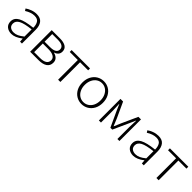

<svg xmlns="http://www.w3.org/2000/svg" viewBox="369 -1921 3314 3314"><g transform="rotate(45 2026.5 -264.0)"><path d="M72 -132Q72 -218 156.5 -264.5Q241 -311 428 -331Q429 -397 401.5 -445.5Q374 -494 298 -494Q214 -494 122 -435L98 -472Q136 -500 191 -520.5Q246 -541 305 -541Q398 -541 440 -485Q482 -429 482 -335V0H436L431 -69H428Q323 13 233 13Q163 13 117.5 -24.5Q72 -62 72 -132ZM428 -116V-291Q265 -273 196 -236Q127 -199 127 -135Q127 -83 159.5 -58Q192 -33 243 -33Q288 -33 331 -53Q374 -73 428 -116Z M682 -527H884Q975 -527 1025.5 -495Q1076 -463 1076 -397Q1076 -351 1050.5 -322.5Q1025 -294 984 -282V-279Q1035 -267 1067.5 -235.5Q1100 -204 1100 -150Q1100 -75 1044 -37.5Q988 0 889 0H682ZM1020 -392Q1020 -485 872 -485H736V-299H862Q945 -299 982.5 -323Q1020 -347 1020 -392ZM1044 -153Q1044 -202 999 -228.5Q954 -255 870 -255H736V-44H877Q960 -44 1002 -71.5Q1044 -99 1044 -153Z M1365 -481H1168V-527H1617V-481H1420V0H1365Z M1695 -263Q1695 -348 1729 -411Q1763 -474 1820 -507.5Q1877 -541 1944 -541Q2012 -541 2069 -507.5Q2126 -474 2160 -411Q2194 -348 2194 -263Q2194 -179 2160 -116.5Q2126 -54 2069 -20.5Q2012 13 1944 13Q1877 13 1820 -20.5Q1763 -54 1729 -116.5Q1695 -179 1695 -263ZM2136 -263Q2136 -330 2111 -382.5Q2086 -435 2042.5 -464.5Q1999 -494 1944 -494Q1890 -494 1846.5 -464.5Q1803 -435 1778 -382.5Q1753 -330 1753 -263Q1753 -196 1778 -144Q1803 -92 1846.5 -63Q1890 -34 1944 -34Q1999 -34 2043 -63Q2087 -92 2111.5 -144Q2136 -196 2136 -263Z M2360 -527H2424L2554 -245Q2582 -182 2609 -111H2613Q2655 -206 2670 -245L2798 -527H2861V0H2812V-291Q2812 -343 2818 -449H2813L2763 -335L2635 -52H2589L2458 -335Q2425 -408 2409 -449H2405Q2411 -343 2411 -291V0H2360Z M3045 -132Q3045 -218 3129.5 -264.5Q3214 -311 3401 -331Q3402 -397 3374.5 -445.5Q3347 -494 3271 -494Q3187 -494 3095 -435L3071 -472Q3109 -500 3164 -520.5Q3219 -541 3278 -541Q3371 -541 3413 -485Q3455 -429 3455 -335V0H3409L3404 -69H3401Q3296 13 3206 13Q3136 13 3090.5 -24.5Q3045 -62 3045 -132ZM3401 -116V-291Q3238 -273 3169 -236Q3100 -199 3100 -135Q3100 -83 3132.5 -58Q3165 -33 3216 -33Q3261 -33 3304 -53Q3347 -73 3401 -116Z M3764 -481H3567V-527H4016V-481H3819V0H3764Z"/></g></svg>

Font: Nebula Sans Light
Style: Regular
Weight: 300
Designer: Paul D. Hunt for Adobe (as Source Sans)
Foundry: Nebula Entertainment & Broadcasting LLC
Version: Version 1.010